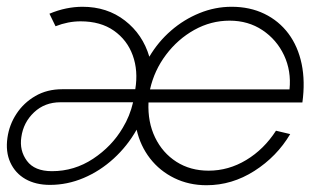

<svg xmlns="http://www.w3.org/2000/svg" viewBox="-38 -534 959 567"><path d="M109.5 12Q67.5 12 37.2 -5.2Q7 -22.5 -7.5 -54.2Q-22 -86 -16 -127.5Q-10.5 -166 10.8 -198.2Q32 -230.5 66.5 -250.5Q101 -270.5 145.5 -270.5H361.5Q370.5 -325 354 -370.5Q337.5 -416 298.2 -443.5Q259 -471 200 -471Q163 -471 126 -456.5L108 -493.5Q133 -504 157.5 -509Q182 -514 205.5 -514Q278.5 -514 331 -473.2Q383.5 -432.5 403 -366.5Q429 -410.5 467 -443.5Q505 -476.5 551 -495.2Q597 -514 646 -514Q700 -514 742.8 -493.2Q785.5 -472.5 813.8 -434.8Q842 -397 852.8 -345.2Q863.5 -293.5 855 -231.5H400.5Q398 -173.5 420 -128Q442 -82.5 483 -56.2Q524 -30 578 -30Q637 -30 689.2 -61.5Q741.5 -93 777 -148L819 -138Q779.5 -71.5 713.2 -29.2Q647 13 572 13Q520 13 477 -8Q434 -29 405.2 -66Q376.5 -103 365.5 -151Q338 -102.5 297.8 -65.8Q257.5 -29 209.2 -8.5Q161 12 109.5 12ZM115.5 -28.5Q181.5 -28.5 237 -65.2Q292.5 -102 324.5 -156.5Q345.5 -191 355 -232H140.5Q94 -232 62.5 -202.2Q31 -172.5 25 -129Q19 -89.5 41.5 -59Q64 -28.5 115.5 -28.5ZM405 -270H817Q822.5 -324.5 800.8 -370.8Q779 -417 737 -445Q695 -473 640 -473Q585 -473 536 -445.8Q487 -418.5 452.2 -372.2Q417.5 -326 405 -270Z"/></svg>

Font: Urbanist ExtraLight
Style: Italic
Weight: 250
Version: Version 1.303